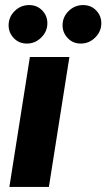

<svg xmlns="http://www.w3.org/2000/svg" viewBox="-20 -738 420 758"><path d="M17 0 98 -513H254L173 0ZM299 -566Q268 -566 247.5 -587.5Q227 -609 227 -638Q227 -671 251 -694.5Q275 -718 308 -718Q339 -718 359.5 -697Q380 -676 380 -646Q380 -614 356 -590Q332 -566 299 -566ZM86 -566Q55 -566 34.5 -587.5Q14 -609 14 -638Q14 -671 38 -694.5Q62 -718 95 -718Q126 -718 146.5 -697Q167 -676 167 -646Q167 -614 143 -590Q119 -566 86 -566Z"/></svg>

Font: MuseoModerno Thin
Style: Bold Italic
Weight: 700
Italic angle: -9°
Version: Version 1.003